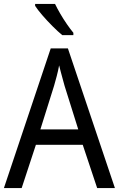

<svg xmlns="http://www.w3.org/2000/svg" viewBox="-20 -964 610 984"><path d="M478 0 404 -222H164L91 0H0L240 -716H328L569 0ZM311 -524Q308 -535 302.5 -555Q297 -575 291.5 -595.5Q286 -616 283 -629Q278 -601 270.5 -573Q263 -545 257 -524L187 -301H381ZM262 -944Q273 -921 289 -893.5Q305 -866 323 -840Q341 -814 356 -796V-784H299Q277 -802 249 -830Q221 -858 196.5 -886.5Q172 -915 160 -934V-944Z"/></svg>

Font: Noto Sans Tamil SemiCondensed
Style: Regular
Weight: 400
Width: 4
Designer: Jelle Bosma - Monotype Design Team
Foundry: Monotype Imaging Inc.
Version: Version 2.004; ttfautohint (v1.8.4.7-5d5b)